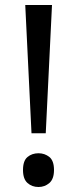

<svg xmlns="http://www.w3.org/2000/svg" viewBox="-20 -734 309 768"><path d="M163 -201H106L81 -714H188ZM72 -54Q72 -91 90 -106Q108 -121 134 -121Q159 -121 177.5 -106Q196 -91 196 -54Q196 -18 177.5 -2Q159 14 134 14Q108 14 90 -2Q72 -18 72 -54Z"/></svg>

Font: Noto Sans Mende Kikakui
Style: Regular
Weight: 400
Designer: Monotype Design Team
Foundry: Monotype Imaging Inc.
Version: Version 2.003; ttfautohint (v1.8.4.7-5d5b)